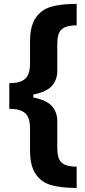

<svg xmlns="http://www.w3.org/2000/svg" viewBox="-20 -842 430 977"><path d="M132.8 -519.5V-628.9Q132.8 -709 161.6 -751.2Q190.4 -793.5 241 -807.9Q291.5 -822.3 370.1 -822.3V-712.9Q329.6 -712.9 308.3 -702.4Q287.1 -691.9 279.3 -671.1Q271.5 -650.4 271.5 -614.3V-481.4Q271.5 -436.5 244.9 -405.8Q218.3 -375 149.4 -360.8V-346.2Q218.3 -332 244.9 -301.3Q271.5 -270.5 271.5 -225.6V-92.8Q271.5 -56.6 279.3 -35.9Q287.1 -15.1 308.3 -4.6Q329.6 5.9 370.1 5.9V114.3Q291.5 114.3 241 100.1Q190.4 85.9 161.6 43.9Q132.8 2 132.8 -78.1V-187.5Q132.8 -224.1 122.8 -245.8Q112.8 -267.6 89.8 -277.8Q66.9 -288.1 27.3 -288.1V-418.9Q66.9 -418.9 89.8 -429.2Q112.8 -439.5 122.8 -461.2Q132.8 -482.9 132.8 -519.5Z"/></svg>

Font: WEMIX Pretendard
Style: Bold
Weight: 700
Designer: Base glyphs from Inter by Rasmus Andersson; Hangeul glyphs from Noto Sans CJK(Source Han Sans) by Jang Soo-young and Kan
Foundry: Kil Hyung-jin
Version: Version 1.000